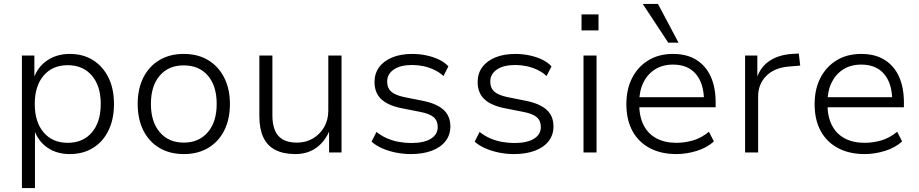

<svg xmlns="http://www.w3.org/2000/svg" viewBox="-20 -772 4654 972"><path d="M91 180V-491H154V-376H151Q171 -434 219.5 -466.5Q268 -499 333 -499Q401 -499 451 -467.5Q501 -436 529 -379.5Q557 -323 557 -245Q557 -169 529.5 -112Q502 -55 451.5 -23.5Q401 8 333 8Q268 8 221 -24Q174 -56 154 -112H157V180ZM323 -49Q400 -49 445 -101.5Q490 -154 490 -246Q490 -337 445 -389.5Q400 -442 323 -442Q246 -442 201 -389.5Q156 -337 156 -246Q156 -154 201 -101.5Q246 -49 323 -49Z M911 8Q839 8 786.5 -23.5Q734 -55 705.5 -112Q677 -169 677 -246Q677 -322 705.5 -379Q734 -436 786.5 -467.5Q839 -499 910 -499Q982 -499 1034 -467.5Q1086 -436 1115 -379Q1144 -322 1144 -246Q1144 -169 1115.5 -112Q1087 -55 1034.5 -23.5Q982 8 911 8ZM910 -50Q987 -50 1032 -102.5Q1077 -155 1077 -246Q1077 -337 1032.5 -389Q988 -441 910 -441Q833 -441 788.5 -389Q744 -337 744 -246Q744 -155 789 -102.5Q834 -50 910 -50Z M1475 8Q1415 8 1374 -13Q1333 -34 1313 -77Q1293 -120 1293 -183V-491H1359V-186Q1359 -144 1371.5 -113Q1384 -82 1411.5 -66Q1439 -50 1483 -50Q1529 -50 1565 -71.5Q1601 -93 1621.5 -129.5Q1642 -166 1642 -211V-491H1709V0H1646V-113H1649Q1626 -56 1581.5 -24Q1537 8 1475 8Z M2060 8Q2022 8 1984.5 0.5Q1947 -7 1915 -21Q1883 -35 1861 -55L1886 -104Q1911 -84 1940 -71.5Q1969 -59 2000.5 -53.5Q2032 -48 2062 -48Q2126 -48 2161 -69.5Q2196 -91 2196 -129Q2196 -161 2175 -179Q2154 -197 2105 -206L2009 -225Q1942 -239 1909 -271Q1876 -303 1876 -357Q1876 -400 1899.5 -432Q1923 -464 1966 -481.5Q2009 -499 2067 -499Q2102 -499 2136.5 -492Q2171 -485 2201 -471Q2231 -457 2250 -436L2225 -387Q2205 -406 2178.5 -418.5Q2152 -431 2123.5 -437Q2095 -443 2067 -443Q2007 -443 1973.5 -420Q1940 -397 1940 -359Q1940 -327 1959.5 -309Q1979 -291 2024 -281L2119 -262Q2190 -248 2225 -216.5Q2260 -185 2260 -132Q2260 -89 2235.5 -57.5Q2211 -26 2166 -9Q2121 8 2060 8Z M2582 8Q2544 8 2506.5 0.5Q2469 -7 2437 -21Q2405 -35 2383 -55L2408 -104Q2433 -84 2462 -71.5Q2491 -59 2522.5 -53.5Q2554 -48 2584 -48Q2648 -48 2683 -69.5Q2718 -91 2718 -129Q2718 -161 2697 -179Q2676 -197 2627 -206L2531 -225Q2464 -239 2431 -271Q2398 -303 2398 -357Q2398 -400 2421.5 -432Q2445 -464 2488 -481.5Q2531 -499 2589 -499Q2624 -499 2658.5 -492Q2693 -485 2723 -471Q2753 -457 2772 -436L2747 -387Q2727 -406 2700.5 -418.5Q2674 -431 2645.5 -437Q2617 -443 2589 -443Q2529 -443 2495.5 -420Q2462 -397 2462 -359Q2462 -327 2481.5 -309Q2501 -291 2546 -281L2641 -262Q2712 -248 2747 -216.5Q2782 -185 2782 -132Q2782 -89 2757.5 -57.5Q2733 -26 2688 -9Q2643 8 2582 8Z M2924 -618V-699H3010V-618ZM2934 0V-491H3000V0Z M3404 8Q3327 8 3270 -22Q3213 -52 3182 -108.5Q3151 -165 3151 -245Q3151 -320 3180 -377Q3209 -434 3262 -466.5Q3315 -499 3387 -499Q3458 -499 3506 -468.5Q3554 -438 3578.5 -383.5Q3603 -329 3603 -253V-229H3198V-280H3564L3544 -261Q3544 -348 3503.5 -396.5Q3463 -445 3387 -445Q3335 -445 3296.5 -421Q3258 -397 3237 -354Q3216 -311 3216 -253V-246Q3216 -182 3238.5 -138Q3261 -94 3303.5 -71.5Q3346 -49 3404 -49Q3446 -49 3488 -61Q3530 -73 3569 -105L3594 -56Q3559 -24 3507 -8Q3455 8 3404 8ZM3363 -556 3234 -752H3311L3415 -556Z M3752 0V-491H3814V-379H3812Q3831 -434 3876 -464Q3921 -494 3988 -499L4024 -501L4031 -440L3973 -435Q3900 -429 3859 -387.5Q3818 -346 3818 -283V0Z M4357 8Q4280 8 4223 -22Q4166 -52 4135 -108.5Q4104 -165 4104 -245Q4104 -320 4133 -377Q4162 -434 4215 -466.5Q4268 -499 4340 -499Q4411 -499 4459 -468.5Q4507 -438 4531.5 -383.5Q4556 -329 4556 -253V-229H4151V-280H4517L4497 -261Q4497 -348 4456.5 -396.5Q4416 -445 4340 -445Q4288 -445 4249.5 -421Q4211 -397 4190 -354Q4169 -311 4169 -253V-246Q4169 -182 4191.5 -138Q4214 -94 4256.5 -71.5Q4299 -49 4357 -49Q4399 -49 4441 -61Q4483 -73 4522 -105L4547 -56Q4512 -24 4460 -8Q4408 8 4357 8Z"/></svg>

Font: Nunito Sans 9pt Light
Style: Regular
Weight: 300
Version: Version 3.101;gftools[0.9.27]